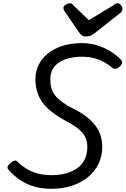

<svg xmlns="http://www.w3.org/2000/svg" viewBox="-20 -1159 784 1198"><path d="M300 19Q251 19 211 9.5Q171 0 138.5 -16.5Q106 -33 80 -54.5Q54 -76 33 -100Q23 -112 29 -122.5Q35 -133 45 -142Q59 -153 69.5 -156.5Q80 -160 90 -149Q112 -127 142 -108Q172 -89 211.5 -77.5Q251 -66 300 -66Q348 -66 389 -76.5Q430 -87 460.5 -108.5Q491 -130 508 -163.5Q525 -197 525 -243Q525 -270 516.5 -292.5Q508 -315 491 -334Q474 -353 449 -370Q424 -387 390 -405Q358 -422 329.5 -441.5Q301 -461 277.5 -483Q254 -505 237 -531.5Q220 -558 210.5 -591Q201 -624 201 -664Q201 -713 221 -754Q241 -795 279 -825.5Q317 -856 370.5 -873Q424 -890 491 -890Q543 -890 588.5 -875.5Q634 -861 671 -837.5Q708 -814 733 -788Q744 -778 741.5 -766.5Q739 -755 726 -743Q715 -732 702.5 -730Q690 -728 681 -736Q660 -754 633 -769.5Q606 -785 571 -795Q536 -805 491 -805Q448 -805 411.5 -796Q375 -787 349 -770Q323 -753 308.5 -726.5Q294 -700 294 -664Q294 -634 301 -609Q308 -584 324.5 -563Q341 -542 369 -521.5Q397 -501 439 -480Q486 -457 520 -430.5Q554 -404 575.5 -375Q597 -346 607.5 -313Q618 -280 618 -243Q618 -184 594.5 -136Q571 -88 528 -53Q485 -18 427 0.5Q369 19 300 19ZM713 -1139Q725 -1139 734.5 -1127Q744 -1115 744 -1104Q744 -1094 741 -1089Q738 -1084 733 -1080L573 -954Q558 -942 544.5 -936.5Q531 -931 515 -931Q502 -931 491.5 -938Q481 -945 473 -958L383 -1088Q378 -1096 377 -1101Q376 -1106 376 -1110Q376 -1122 391 -1130.5Q406 -1139 415 -1139Q426 -1139 430.5 -1134Q435 -1129 441 -1123L534 -1033L684 -1124Q691 -1128 697.5 -1133.5Q704 -1139 713 -1139Z"/></svg>

Font: Playwrite DK Uloopet
Style: Regular
Weight: 400
Designer: Veronika Burian, José Scaglione
Foundry: TypeTogether
Version: Version 1.002